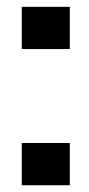

<svg xmlns="http://www.w3.org/2000/svg" viewBox="-20 -548 262 568"><path d="M44.4 0V-125H186.5V0ZM44.4 -402.8V-527.8H186.5V-402.8Z"/></svg>

Font: Roboto Slab
Style: Bold
Weight: 700
Designer: Google
Version: Version 2.000; ttfautohint (v1.8.1.43-b0c9)